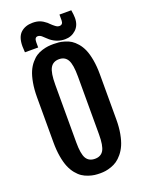

<svg xmlns="http://www.w3.org/2000/svg" viewBox="-184 -1093 889 1185"><g transform="rotate(-20 261.0 -501.0)"><path d="M262.2 7.3Q242.7 7.3 225.1 5.1Q207.5 2.9 185.8 -4.4Q164.1 -11.7 146.2 -23.4Q128.4 -35.2 110.8 -56.6Q93.3 -78.1 81.3 -106.7Q69.3 -135.3 62 -177.5Q54.7 -219.7 54.7 -271.5V-566.9Q54.7 -619.1 62.3 -661.1Q69.8 -703.1 82 -731.2Q94.2 -759.3 112.1 -780.3Q129.9 -801.3 147.5 -812.7Q165 -824.2 187 -830.8Q209 -837.4 225.8 -839.4Q242.7 -841.3 262.2 -841.3Q281.2 -841.3 297.4 -839.6Q313.5 -837.9 335.4 -831.3Q357.4 -824.7 374.8 -813.7Q392.1 -802.7 410.2 -782Q428.2 -761.2 440.4 -733.2Q452.6 -705.1 460.2 -662.4Q467.8 -619.6 467.8 -566.9V-271.5Q467.8 -220.2 460 -178.2Q452.1 -136.2 439.7 -107.9Q427.2 -79.6 409.4 -58.1Q391.6 -36.6 373.8 -24.4Q356 -12.2 334.7 -4.9Q313.5 2.4 296.6 4.9Q279.8 7.3 262.2 7.3ZM262.2 -87.9Q300.8 -87.9 318.4 -117.4Q335.9 -147 335.9 -222.2V-601.6Q335.9 -679.7 318.4 -710.7Q300.8 -741.7 262.2 -741.7Q222.7 -741.7 204.8 -710.7Q187 -679.7 187 -601.6V-222.2Q187 -147 204.6 -117.4Q222.2 -87.9 262.2 -87.9ZM340.8 -844.2Q289.1 -844.2 247.1 -877.9Q238.8 -885.3 227.8 -895.5Q216.8 -905.8 212.4 -909.7Q208 -913.6 201.4 -916.7Q194.8 -919.9 187.5 -919.9Q166.5 -919.9 166.5 -888.7V-853.5H79.6Q77.6 -882.8 77.6 -893.1Q77.6 -954.6 107.4 -981.7Q137.2 -1008.8 185.5 -1008.8Q212.9 -1008.8 232.9 -1001Q252.9 -993.2 273.4 -976.1Q274.9 -974.6 283.9 -965.8Q293 -957 297.1 -953.6Q301.3 -950.2 308.8 -944.1Q316.4 -938 322.8 -935.5Q329.1 -933.1 335 -933.1Q359.4 -933.1 359.4 -961.4V-999.5H437Q442.4 -967.3 442.4 -947.8Q442.4 -899.4 412.6 -871.8Q382.8 -844.2 340.8 -844.2Z"/></g></svg>

Font: FjallaOne
Style: Regular
Weight: 400
Designer: Irina Smirnova
Foundry: Irina Smirnova
Version: Version 1.001